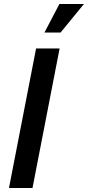

<svg xmlns="http://www.w3.org/2000/svg" viewBox="-20 -943 441 963"><path d="M279 -700 143 0H25L161 -700ZM401 -923 284 -780H203L278 -923Z"/></svg>

Font: MedMera Sans Semibold
Style: Italic
Weight: 600
Italic angle: -11°
Designer: Kasper Nordkvist
Foundry: UNCUT.wtf
Version: Version 1.300